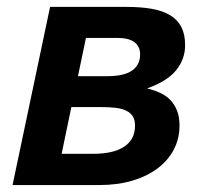

<svg xmlns="http://www.w3.org/2000/svg" viewBox="-20 -532 594 552"><path d="M402.8 -277.8Q423.3 -272.9 440.7 -264.9Q458 -256.8 470.2 -243.9Q482.4 -231 489.3 -213.1Q496.1 -195.3 496.1 -170.9Q496.1 -133.3 479.7 -102.1Q463.4 -70.8 433.3 -48.1Q403.3 -25.4 360.8 -12.7Q318.4 0 266.1 0H16.1L124 -512.2H342.8Q384.8 -512.2 416.5 -506.6Q448.2 -501 469.5 -488Q490.7 -475.1 501.5 -454.1Q512.2 -433.1 512.2 -401.9Q512.2 -362.3 486.6 -330.3Q460.9 -298.3 402.8 -277.8ZM288.1 -313Q336.9 -313 359.9 -329.3Q382.8 -345.7 382.8 -375Q382.8 -389.2 377.4 -398.4Q372.1 -407.7 363 -413.1Q354 -418.5 342.8 -420.7Q331.5 -422.9 319.8 -422.9H227.1L204.1 -313ZM248 -89.8Q275.9 -89.8 298.1 -94.7Q320.3 -99.6 335.9 -109.6Q351.6 -119.6 359.9 -134.8Q368.2 -149.9 368.2 -170.9Q368.2 -187 361.8 -197.3Q355.5 -207.5 343.3 -213.6Q331.1 -219.7 313.2 -221.9Q295.4 -224.1 272 -224.1H185.1L157.2 -89.8Z"/></svg>

Font: Clear Sans
Style: Bold Italic
Weight: 700
Italic angle: -12°
Foundry: Intel Corporation
Version: Version 1.00